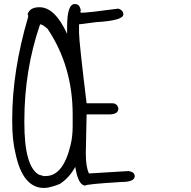

<svg xmlns="http://www.w3.org/2000/svg" viewBox="-20 -931 940 943"><path d="M348.6 -911.1Q373 -911.1 377 -877H374L377 -868.2Q410.2 -868.2 561.5 -888.7Q585.9 -879.9 585.9 -860.4Q585.9 -830.1 453.1 -822.3L368.2 -811.5V-770.5Q368.2 -727.5 405.3 -423.8H531.2Q555.7 -423.8 561.5 -398.4Q561.5 -369.1 515.6 -369.1H405.3V-366.2L401.4 -177.7Q401.4 -110.4 417 -79.1L610.4 -90.8Q641.6 -86.9 641.6 -65.4Q641.6 -37.1 574.2 -37.1Q399.4 -26.4 399.4 -19.5Q364.3 -19.5 349.6 -111.3Q320.3 -57.6 273.4 -27.3Q223.6 -7.8 196.3 -7.8Q90.8 -7.8 55.7 -179.7Q40 -244.1 40 -331.1V-346.7Q40 -582 118.2 -847.7V-857.4L115.2 -860.4Q126 -895.5 173.8 -895.5Q250 -895.5 309.6 -764.6V-770.5V-798.8Q309.6 -911.1 346.7 -911.1ZM176.8 -811.5Q99.6 -586.9 99.6 -337.9V-329.1Q99.6 -113.3 170.9 -73.2L194.3 -66.4H204.1Q291 -66.4 327.1 -220.7Q336.9 -260.7 336.9 -312.5V-368.2Q336.9 -605.5 213.9 -789.1Q189.5 -811.5 176.8 -811.5Z"/></svg>

Font: Sue Ellen Francisco
Style: Regular
Weight: 400
Designer: Kimberly Geswein
Foundry: Kimberly Geswein
Version: Version 1.002 2007